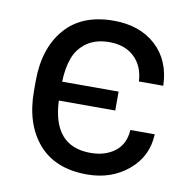

<svg xmlns="http://www.w3.org/2000/svg" viewBox="-67 -601 640 674"><g transform="rotate(10 253.0 -264.0)"><path d="M286.1 9.8Q172.4 9.8 112.3 -59.8Q52.2 -129.4 52.2 -247.1V-281.2Q52.2 -398.4 112.3 -468.3Q172.4 -538.1 285.6 -538.1Q378.4 -538.1 435.8 -486.1Q493.2 -434.1 496.1 -343.3H409.2Q406.2 -398.4 372.6 -429.9Q338.9 -461.4 284.2 -461.4Q235.4 -461.4 203.6 -439Q171.9 -416.5 158.7 -380.9Q145.5 -345.2 144 -295.9H345.2V-228.5H144Q150.9 -66.9 284.7 -66.9Q337.4 -66.9 371.8 -93.3Q406.2 -119.6 409.2 -170.4H496.1Q493.2 -91.3 432.9 -40.8Q372.6 9.8 286.1 9.8Z"/></g></svg>

Font: Bert Sans Medium
Style: Regular
Weight: 500
Designer: Christian Robertson, Adam Twardoch, & Cristiano Sobral
Foundry: Google
Version: Version 12.135;January 10, 2020;FontCreator 12.0.0.2547 64-b